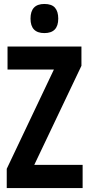

<svg xmlns="http://www.w3.org/2000/svg" viewBox="-20 -949 451 969"><path d="M397 0H14V-97L252 -598H18V-714H391V-617L153 -117H397ZM204 -929Q241 -929 257.5 -910Q274 -891 274 -855Q274 -782 204 -782Q134 -782 134 -855Q134 -929 204 -929Z"/></svg>

Font: Noto Sans Sinhala UI ExtraCondensed
Style: Bold
Weight: 700
Width: 2
Designer: Jelle Bosma - Monotype Design Team
Foundry: Monotype Imaging Inc.
Version: Version 2.006; ttfautohint (v1.8.4.7-5d5b)